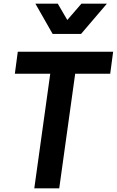

<svg xmlns="http://www.w3.org/2000/svg" viewBox="-20 -1027 637 1047"><path d="M167 0H303L390 -625H581L597 -745H77L61 -625H254ZM173 -1007 267 -842H422L563 -1007H424L347 -918L295 -1007Z"/></svg>

Font: Mluvka Bold
Style: Italic
Weight: 700
Italic angle: -8°
Designer: Modified by Jiří Krblich, Original typeface by Gumpita Rahayu
Foundry: Gumpita Rahayu & Jiří Krblich
Version: Version 2.000;Glyphs 3.1.1 (3134)